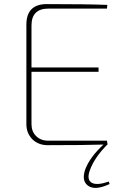

<svg xmlns="http://www.w3.org/2000/svg" viewBox="-20 -710 588 939"><path d="M217 -668Q134 -668 134 -585V-380H462V-359H134V-103Q134 -67 156 -45Q179 -22 215 -22H503L506 -4Q441 61 419 124Q403 169 429 184Q454 198 512 178L516 190Q443 224 409 197Q378 173 397 118Q420 58 486 -3Q395 0 213 0Q168 0 138 -29Q109 -59 109 -103V-589Q109 -690 209 -690Q406 -690 505 -686L503 -668Z"/></svg>

Font: Taylor Sans Thin
Style: Regular
Weight: 100
Italic angle: -8°
Designer: Natanael Gama
Version: Version 1.001 September 8, 2015